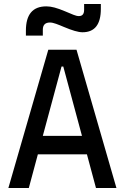

<svg xmlns="http://www.w3.org/2000/svg" viewBox="-20 -943 626 963"><path d="M22 0H124.5L169.9 -168.9H416L461.4 0H564L363.8 -693.4H222.2ZM109.9 -764.6H194.8V-793.9C194.8 -818.4 207 -830.1 231 -830.1C247.6 -830.1 272 -819.8 299.8 -808.1C341.8 -790.5 372.1 -781.2 394 -781.2C455.1 -781.2 485.8 -820.3 485.8 -898.4V-922.9H401.9V-893.6C401.9 -872.6 393.1 -862.3 375.5 -862.3C359.4 -862.3 342.3 -871.6 304.2 -887.2C266.6 -902.8 238.8 -911.1 212.4 -911.1C144 -911.1 109.9 -870.6 109.9 -789.1ZM194.8 -261.7 288.6 -609.4H297.4L391.1 -261.7Z"/></svg>

Font: CaskaydiaCove Nerd Font
Style: Regular
Weight: 400
Designer: Aaron Bell
Foundry: Saja Typeworks
Version: Version 2111.1;Nerd Fonts 2.3.3